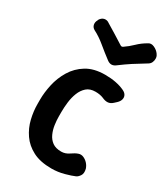

<svg xmlns="http://www.w3.org/2000/svg" viewBox="-190 -837 811 934"><g transform="rotate(30 215.0 -370.5)"><path d="M257 13Q194 13 152.5 -8.5Q111 -30 86.5 -65.5Q62 -101 52 -143Q42 -185 42 -225V-250Q42 -290 52 -335.5Q62 -381 86.5 -421.5Q111 -462 152.5 -487.5Q194 -513 257 -513Q290 -513 317.5 -507.5Q345 -502 366 -492Q381 -485 386.5 -474Q392 -463 388.5 -450.5Q385 -438 373 -427L361 -416Q348 -404 333.5 -403Q319 -402 302 -410Q283 -418 257 -418Q226 -418 207.5 -401.5Q189 -385 179 -359.5Q169 -334 165.5 -305Q162 -276 162 -250V-225Q162 -203 165.5 -178Q169 -153 179 -131Q189 -109 207.5 -95.5Q226 -82 257 -82Q280 -82 300 -96Q320 -110 335 -115Q349 -120 363 -114Q377 -108 387.5 -96.5Q398 -85 403 -70Q409 -46 399.5 -32Q390 -18 380 -14Q362 -6 327.5 3.5Q293 13 257 13ZM423 -724Q429 -716 429.5 -704.5Q430 -693 425.5 -682.5Q421 -672 411 -666Q371 -642 342.5 -623.5Q314 -605 282 -581Q257 -561 232 -581Q200 -605 167.5 -632Q135 -659 103 -675Q89 -683 86.5 -697Q84 -711 92 -724V-726Q102 -743 117 -746Q132 -749 145 -739Q172 -723 197.5 -707Q223 -691 250 -674Q254 -672 256.5 -672Q259 -672 263 -674Q288 -691 309.5 -712Q331 -733 359 -749Q373 -759 392 -750.5Q411 -742 422 -726Z"/></g></svg>

Font: Winky Sans Medium
Style: Regular
Weight: 500
Designer: Simon Atzbach
Foundry: typofactur
Version: Version 1.205